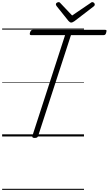

<svg xmlns="http://www.w3.org/2000/svg" viewBox="-20 -1277 1017 1797"><path d="M304 14Q277 14 283 -5L589 -948H274Q262 -948 259.5 -954Q257 -960 261 -973Q266 -987 272 -992.5Q278 -998 289 -998H962Q975 -998 976.5 -992Q978 -986 974 -973Q971 -959 965 -953.5Q959 -948 947 -948H644L337 -5Q334 5 327 9.5Q320 14 304 14ZM845 -1257Q853 -1257 860 -1250Q867 -1243 867 -1236Q867 -1230 865 -1226Q863 -1222 858 -1218L677 -1079Q667 -1073 660.5 -1069.5Q654 -1066 646 -1066Q639 -1066 633.5 -1070Q628 -1074 621 -1081L509 -1221Q506 -1226 504.5 -1230Q503 -1234 503 -1237Q503 -1246 512 -1251.5Q521 -1257 528 -1257Q535 -1257 538.5 -1254.5Q542 -1252 546 -1247L655 -1132L823 -1246Q831 -1252 835 -1254.5Q839 -1257 845 -1257ZM0 490H766V500H0ZM0 -20H766V0H0ZM0 -505H766V-500H0ZM0 -1010H766V-1000H0Z"/></svg>

Font: Playwrite BE VLG Guides
Style: Regular
Weight: 400
Designer: Veronika Burian, José Scaglione
Foundry: TypeTogether
Version: Version 1.003